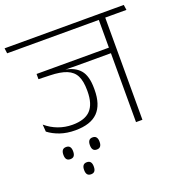

<svg xmlns="http://www.w3.org/2000/svg" viewBox="-161 -749 989 1055"><g transform="rotate(-20 333.0 -221.5)"><path d="M114 68Q129 68 135.8 59Q142.5 50 142.5 34V31.5Q142.5 15.5 135.8 6.2Q129 -3 114 -3Q99 -3 92.2 6.2Q85.5 15.5 85.5 31.5V34Q85.5 50 92.2 59Q99 68 114 68ZM268.5 68Q283.5 68 290.2 59Q297 50 297 34V31.5Q297 15.5 290.2 6.2Q283.5 -3 268.5 -3Q254 -3 247.2 6.2Q240.5 15.5 240.5 31.5V34Q240.5 50 247.2 59Q254 68 268.5 68ZM192.5 185Q207 185 213.8 176.2Q220.5 167.5 220.5 151V148.5Q220.5 132.5 213.8 123.5Q207 114.5 192.5 114.5Q177.5 114.5 170.8 123.5Q164 132.5 164 148.5V151Q164 167.5 170.8 176.2Q177.5 185 192.5 185ZM559.5 -607.5H522V0H559.5ZM459 -597.5H683.5L679 -628H455ZM632.5 -597.5 629 -628H-18L-14 -597.5ZM537 -435.5H99V-405L227.5 -404.5L319 -403H537ZM250.5 -418.5H99V-405L165 -403Q226.5 -401.5 262.5 -386.8Q298.5 -372 314 -340.8Q329.5 -309.5 329.5 -256.5V-250.5Q329.5 -176.5 296 -141Q262.5 -105.5 190 -105.5Q147 -105.5 107.8 -120Q68.5 -134.5 35.5 -162.5L38.5 -120.5Q67 -98.5 106.2 -85Q145.5 -71.5 194 -71.5Q284 -71.5 326.5 -114.8Q369 -158 369 -245.5V-252.5Q369 -326.5 339.2 -361Q309.5 -395.5 250.5 -405Z"/></g></svg>

Font: Anek Devanagari ExtraLight
Style: Regular
Weight: 250
Designer: Kailash Malviya (Devanagari) & Yesha Goshar (Latin)
Foundry: Ek Type
Version: Version 1.003